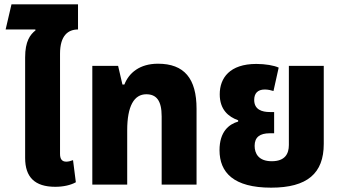

<svg xmlns="http://www.w3.org/2000/svg" viewBox="-20 -852 1575 886"><path d="M235 10C273 10 307 2 330 -11L317 -113C307 -109 295 -106 286 -106C266 -106 257 -118 257 -142V-604C257 -689 295 -716 340 -716V-832H33L6 -716H143L144 -712C119 -692 96 -662 96 -587V-123C96 -35 140 10 235 10Z M406 0H567V-251C567 -363 599 -417 655 -417C701 -417 726 -389 726 -315V0H887V-350C887 -490 830 -558 709 -558C625 -558 575 -516 554 -462H545L525 -548H406Z M1231 14C1398 14 1474 -52 1474 -188V-548H1313V-183C1313 -142 1295 -108 1234 -108C1172 -108 1155 -145 1155 -179C1155 -219 1179 -237 1225 -237H1245V-335H1225C1189 -335 1153 -346 1153 -391C1153 -420 1168 -439 1202 -439C1217 -439 1233 -435 1242 -432L1266 -540C1245 -550 1204 -557 1163 -557C1040 -557 994 -492 994 -417C994 -346 1034 -313 1079 -297V-291C1037 -279 993 -245 993 -159C993 -56 1058 14 1231 14Z"/></svg>

Font: Noto Sans Thai SemCond ExtBd
Style: Regular
Weight: 800
Width: 4
Designer: Monotype Design Team
Foundry: Monotype Imaging Inc.
Version: Version 2.002